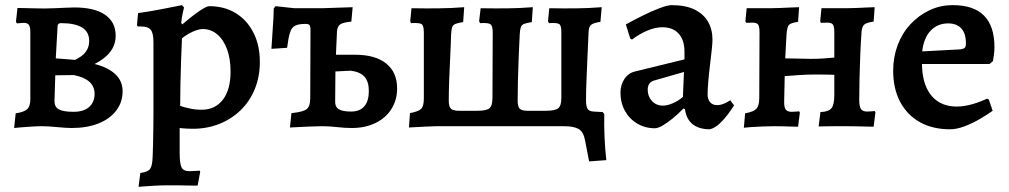

<svg xmlns="http://www.w3.org/2000/svg" viewBox="-20 -491 3926 747"><path d="M145 0Q126 0 103 1.5Q80 3 61 4.5Q42 6 35 7L41 -50Q74 -55 86 -66.5Q98 -78 98 -105V-366Q98 -386 92.5 -394Q87 -402 73 -402Q67 -402 57.5 -401Q48 -400 46 -400L42 -406L48 -460Q55 -460 75.5 -459.5Q96 -459 118.5 -458.5Q141 -458 153 -458Q166 -458 190.5 -459Q215 -460 237.5 -461Q260 -462 269 -462Q348 -462 389 -433.5Q430 -405 430 -352Q430 -317 409 -289.5Q388 -262 348 -242Q400 -229 428.5 -202.5Q457 -176 457 -136Q457 -93 432 -60.5Q407 -28 362.5 -10.5Q318 7 259 7Q248 7 233 6Q218 5 202.5 3.5Q187 2 171.5 1Q156 0 145 0ZM195 -198 192 -97Q192 -75 209 -65.5Q226 -56 266 -56Q306 -56 327 -75Q348 -94 348 -126Q348 -183 267 -199ZM197 -264 272 -258Q273 -259 282 -263.5Q291 -268 301.5 -276.5Q312 -285 319.5 -299Q327 -313 327 -332Q327 -401 217 -401Q204 -401 204 -388Z M519 236 526 182Q556 178 564.5 165.5Q573 153 574 116Q575 98 575.5 69.5Q576 41 576.5 11Q577 -19 577 -41V-328Q577 -362 566.5 -375Q556 -388 529 -388H516L513 -393L517 -440Q560 -446 599 -453.5Q638 -461 663 -466Q688 -471 688 -471L696 -462Q696 -462 691.5 -442.5Q687 -423 685 -402L689 -396Q730 -431 757 -449Q784 -467 794 -467Q853 -467 897 -440Q941 -413 966 -364Q991 -315 991 -250Q991 -193 971.5 -145Q952 -97 916.5 -62.5Q881 -28 833.5 -9Q786 10 730 10Q722 10 709.5 9.5Q697 9 688 8Q679 7 679 7Q679 30 679 54.5Q679 79 679 103Q679 144 686 159.5Q693 175 718 175Q728 175 740 174Q752 173 757 173L759 177L749 231Q741 231 727.5 231Q714 231 698 230.5Q682 230 665.5 230Q649 230 636 230Q608 230 581 231.5Q554 233 536.5 234.5Q519 236 519 236ZM764 -64Q817 -64 847 -103Q877 -142 877 -212Q877 -262 863.5 -299Q850 -336 825.5 -357Q801 -378 769 -378Q753 -378 730.5 -368Q708 -358 688 -342Q686 -302 684.5 -256Q683 -210 682 -164Q681 -118 681 -79Q695 -74 718 -69Q741 -64 764 -64Z M1349 7Q1321 7 1291.5 3.5Q1262 0 1232 0Q1213 0 1179.5 1.5Q1146 3 1108 5L1114 -51Q1158 -55 1172.5 -66Q1187 -77 1187 -108L1188 -374Q1188 -389 1184 -393.5Q1180 -398 1169 -398Q1143 -398 1129 -391.5Q1115 -385 1108.5 -365Q1102 -345 1097 -305L1036 -301Q1038 -325 1039 -346Q1040 -367 1041.5 -386Q1043 -405 1044 -422.5Q1045 -440 1045 -458L1052 -467L1126 -459H1232L1352 -463L1347 -407Q1315 -404 1303.5 -396Q1292 -388 1291 -367L1287 -278H1362Q1440 -278 1482.5 -244Q1525 -210 1525 -147Q1525 -102 1503 -67Q1481 -32 1441 -12.5Q1401 7 1349 7ZM1346 -57Q1380 -57 1397.5 -77.5Q1415 -98 1415 -137Q1415 -173 1398.5 -192Q1382 -211 1345 -216L1285 -213L1284 -97Q1283 -76 1297.5 -66.5Q1312 -57 1346 -57Z M1571 5 1575 -51Q1608 -57 1618.5 -67.5Q1629 -78 1629 -108V-365Q1629 -391 1620.5 -397Q1612 -403 1579 -401L1576 -408L1581 -459Q1634 -458 1684.5 -458.5Q1735 -459 1786 -463L1782 -405Q1762 -402 1752 -398Q1742 -394 1739 -384.5Q1736 -375 1735 -356Q1734 -316 1731.5 -268.5Q1729 -221 1727.5 -176Q1726 -131 1726 -99Q1726 -76 1734.5 -68Q1743 -60 1766 -60H1837Q1872 -60 1884 -69.5Q1896 -79 1896 -111L1897 -365Q1897 -390 1888.5 -396.5Q1880 -403 1848 -401L1844 -408L1850 -459Q1902 -458 1952 -458.5Q2002 -459 2053 -463L2049 -405Q2029 -402 2019 -398Q2009 -394 2006 -384.5Q2003 -375 2002 -356Q2000 -316 1998 -268.5Q1996 -221 1995 -176Q1994 -131 1994 -99Q1994 -76 2002 -68Q2010 -60 2032 -60H2104Q2139 -60 2151.5 -69.5Q2164 -79 2164 -111V-367Q2164 -392 2155.5 -397.5Q2147 -403 2116 -401L2112 -408L2117 -459Q2168 -458 2219.5 -458.5Q2271 -459 2321 -463L2316 -406Q2289 -402 2280 -394.5Q2271 -387 2270 -367Q2268 -325 2266 -277.5Q2264 -230 2262 -184.5Q2260 -139 2260 -102L2211 0H1678Q1665 0 1637.5 1.5Q1610 3 1571 5ZM2272 137 2256 54Q2250 22 2231.5 11Q2213 0 2174 0L2260 -102Q2260 -77 2266 -67.5Q2272 -58 2289 -57L2325 -55L2331 -47Q2330 -2 2332 43Q2334 88 2339 132Z M2742 12Q2699 12 2674.5 -8Q2650 -28 2645 -66L2639 -69Q2618 -47 2597 -30Q2576 -13 2558 -2.5Q2540 8 2528 8Q2490 8 2459.5 -10Q2429 -28 2411.5 -59.5Q2394 -91 2394 -131Q2394 -161 2409.5 -184Q2425 -207 2451 -213L2643 -260V-290Q2643 -335 2620.5 -360Q2598 -385 2557 -385Q2529 -385 2497.5 -371.5Q2466 -358 2439 -337L2432 -341L2415 -396Q2444 -412 2479 -429.5Q2514 -447 2545.5 -459Q2577 -471 2593 -471Q2648 -471 2683 -453.5Q2718 -436 2735 -406Q2752 -376 2752 -336Q2752 -324 2749 -296Q2746 -268 2742 -235Q2738 -202 2735.5 -172Q2733 -142 2733 -124Q2733 -104 2743 -93Q2753 -82 2770 -82Q2784 -82 2798.5 -88.5Q2813 -95 2821 -101L2836 -81Q2826 -65 2811 -45Q2796 -25 2778.5 -9Q2761 7 2742 12ZM2560 -80Q2576 -80 2598 -89.5Q2620 -99 2637 -114L2641 -211L2526 -178Q2500 -171 2500 -142Q2500 -116 2516.5 -98Q2533 -80 2560 -80Z M2874 6 2879 -50Q2912 -56 2923 -68Q2934 -80 2934 -110L2935 -365Q2935 -388 2929.5 -395.5Q2924 -403 2907 -403Q2901 -403 2893 -402.5Q2885 -402 2884 -402L2880 -408L2885 -459Q2890 -459 2906.5 -459Q2923 -459 2942.5 -459Q2962 -459 2976 -459Q2993 -459 3016.5 -460Q3040 -461 3060.5 -462Q3081 -463 3089 -463L3085 -406Q3056 -402 3049 -393.5Q3042 -385 3040 -356L3035 -264L3134 -262Q3162 -262 3182 -263.5Q3202 -265 3226 -267V-365Q3226 -388 3220.5 -395.5Q3215 -403 3199 -403Q3193 -403 3184.5 -402.5Q3176 -402 3174 -402L3171 -408L3176 -459Q3182 -459 3200 -459Q3218 -459 3238.5 -459Q3259 -459 3272 -459Q3288 -459 3311.5 -460Q3335 -461 3355.5 -462Q3376 -463 3383 -463L3379 -407Q3351 -403 3342.5 -395.5Q3334 -388 3332 -368Q3329 -326 3327 -278Q3325 -230 3324 -184.5Q3323 -139 3323 -102Q3323 -77 3329.5 -67Q3336 -57 3354 -57Q3364 -57 3373 -58Q3382 -59 3383 -59L3386 -54L3379 2Q3375 2 3356.5 1.5Q3338 1 3314 0.5Q3290 0 3269 0Q3256 0 3234 0Q3212 0 3192 0.5Q3172 1 3165 1L3172 -55Q3203 -56 3214.5 -69.5Q3226 -83 3226 -121V-200Q3224 -200 3208.5 -200.5Q3193 -201 3174 -201Q3155 -201 3142 -201Q3134 -201 3117.5 -200.5Q3101 -200 3082.5 -198.5Q3064 -197 3050 -196Q3036 -195 3033 -195L3031 -101Q3030 -75 3036.5 -65.5Q3043 -56 3060 -56Q3071 -56 3079.5 -57Q3088 -58 3089 -58L3092 -53L3085 2Q3079 2 3062 1.5Q3045 1 3026.5 0.5Q3008 0 2994 0Q2974 0 2948 1Q2922 2 2901 3.5Q2880 5 2874 6Z M3676 12Q3608 12 3558.5 -16Q3509 -44 3482 -95Q3455 -146 3455 -216Q3455 -269 3472.5 -315.5Q3490 -362 3522 -396.5Q3554 -431 3596 -451Q3638 -471 3687 -471Q3849 -471 3849 -308Q3849 -293 3847 -277.5Q3845 -262 3843 -253L3830 -242H3567Q3568 -167 3599.5 -124.5Q3631 -82 3687.5 -77Q3744 -72 3820 -107L3827 -104L3842 -60Q3821 -45 3792 -28Q3763 -11 3732.5 0.5Q3702 12 3676 12ZM3568 -291 3717 -299Q3730 -301 3734 -305.5Q3738 -310 3738 -323Q3738 -361 3720 -380.5Q3702 -400 3669 -400Q3628 -400 3601 -372Q3574 -344 3568 -291Z"/></svg>

Font: Alegreya SemiBold
Style: Regular
Weight: 600
Designer: Juan Pablo del Peral
Foundry: Huerta Tipografica
Version: Version 2.009